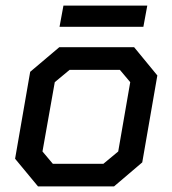

<svg xmlns="http://www.w3.org/2000/svg" viewBox="-20 -667 617 687"><path d="M34 -99 88 -410 192 -498H460L543 -397L489 -86L388 0H116ZM350 -81 403 -125 446 -373 409 -417H229L176 -373L132 -125L169 -81ZM207 -647H507L493 -571H193Z"/></svg>

Font: Chakra Petch Medium
Style: Italic
Weight: 500
Italic angle: -10°
Designer: Katatrad Aksorn Co.,Ltd.
Foundry: Cadson Demak Co.,Ltd.
Version: Version 1.000; ttfautohint (v1.6)